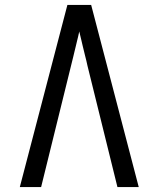

<svg xmlns="http://www.w3.org/2000/svg" viewBox="-20 -755 640 775"><path d="M60 0 252 -735H348L540 0H454L333 -490Q331 -500 328.5 -510Q326 -520 323.5 -530Q321 -540 318.5 -550.5Q316 -561 313 -573Q310 -585 308 -594.5Q306 -604 304 -611L300 -628Q298 -618 295.5 -608Q293 -598 290.5 -587.5Q288 -577 285.5 -566.5Q283 -556 280 -544Q277 -532 275 -523Q273 -514 271 -507L146 0Z"/></svg>

Font: R Plex Mono
Style: Regular
Weight: 400
Monospace: yes
Designer: Belleve Invis
Foundry: Belleve Invis
Version: Version 31.8.0